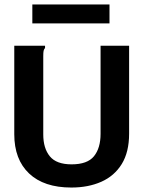

<svg xmlns="http://www.w3.org/2000/svg" viewBox="-20 -828 640 861"><path d="M300 13Q177 13 110.5 -50Q44 -113 44 -226V-623H182V-613Q177 -607 175.5 -600Q174 -593 174 -576V-225Q174 -163 203.5 -127Q233 -91 301 -91Q372 -91 401.5 -127.5Q431 -164 431 -228V-623H559V-229Q559 -146 526 -92.5Q493 -39 434.5 -13Q376 13 300 13ZM125 -723V-808H471V-723Z"/></svg>

Font: Inconsolata Expanded ExtraBold
Style: Regular
Weight: 800
Width: 7
Monospace: yes
Designer: Raph Levien, Cyreal, Brenton Simpson
Foundry: Raph Levien, Cyreal, Google
Version: Version 3.001; ttfautohint (v1.8.2.53-6de2)